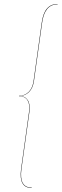

<svg xmlns="http://www.w3.org/2000/svg" viewBox="-20 -828 308 958"><path d="M267.1 -808.1V-806.2Q202.1 -806.2 189.9 -712.9L149.9 -426.8Q145 -388.7 125 -368.9Q105 -349.1 77.1 -349.1Q104.5 -349.1 118.2 -328.9Q131.8 -308.6 127 -271L86.9 16.1Q74.7 107.9 138.2 107.9V109.9Q72.8 109.9 85 16.1L125 -271Q129.9 -308.6 116.7 -328.4Q103.5 -348.1 75.2 -348.1V-350.1Q103.5 -350.1 123.3 -369.6Q143.1 -389.2 147.9 -426.8L188 -713.9Q200.2 -808.1 267.1 -808.1Z"/></svg>

Font: Fira Sans Compressed Two
Style: Italic
Weight: 100
Width: 3
Italic angle: -8°
Designer: Carrois Corporate & Edenspiekermann AG
Foundry: Carrois Corporate GbR & Edenspiekermann AG
Version: Version 4.203;PS 004.203;hotconv 1.0.88;makeotf.lib2.5.64775